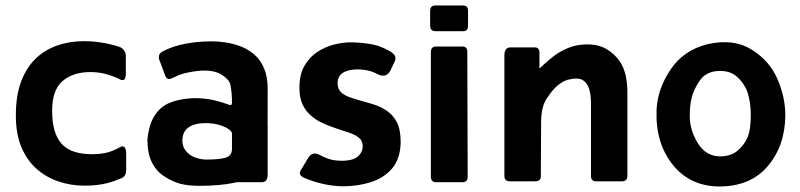

<svg xmlns="http://www.w3.org/2000/svg" viewBox="-20 -670 2943 706"><path d="M290.7 12.7Q240.3 12.7 194.3 -3Q148.3 -18.7 113.5 -50Q78.7 -81.3 58.5 -129.3Q38.3 -177.3 38.3 -246Q38.3 -318 57.2 -368.8Q76 -419.7 109.5 -452.8Q143 -486 189.3 -502.3Q235.7 -518.7 289.3 -518.7Q329.3 -518.7 371.3 -510.3Q400 -504.7 423.3 -496Q442.7 -484.3 442.7 -464V-396.3Q442 -364.3 415.3 -381.3Q402.7 -387.3 380 -394.7Q347.7 -405 312.7 -405Q248.3 -405 210 -372Q171.7 -339 171.7 -262.7Q171.7 -181.3 205.7 -142.2Q239.7 -103 318.7 -103Q349 -103 375.3 -109.3Q400.3 -116.7 419.7 -128Q444 -142.7 444 -101V-45Q444 -23 428.7 -15.7Q402.3 -4 376 3Q338.7 12.7 290.7 12.7Z M812 -200.7Q783 -214.7 751.7 -216.7Q703.7 -220 677.5 -204.3Q651.3 -188.7 650.7 -154.7Q649.3 -133.7 662.5 -116.3Q675.7 -99 696.8 -91.2Q718 -83.3 738.3 -83.3Q788.3 -83.3 810.7 -90.5Q833 -97.7 833 -122.3V-178.7Q833 -188.7 812 -200.7ZM963.7 -137Q959.7 -71.3 927.2 -40Q894.7 -8.7 840.7 2.3Q786.7 13.3 713.7 13.3Q670 13.3 641.2 5.2Q612.3 -3 583.3 -22Q554.3 -41 538.2 -73.8Q522 -106.7 522 -157Q528 -213 548.5 -245Q569 -277 602.2 -291.3Q635.3 -305.7 687 -309Q727.3 -309.7 758.3 -303.3Q789.3 -297 823.3 -284.3Q832 -281 833 -290.7Q833.3 -327 827.3 -358Q823 -378.7 790.3 -398.3Q763 -412.3 721.3 -410.3Q686 -407.7 655.7 -399.7Q635.3 -394 612 -382.3Q594.3 -373 586.7 -393.7L565 -452.3Q560.3 -472.3 579.3 -481.3Q604 -495 641.3 -504.7Q694.7 -518 758.7 -518Q781.7 -518 809.3 -514Q837 -510 864.3 -499.7Q891.7 -489.3 914.5 -470Q937.3 -450.7 950.8 -419.2Q964.3 -387.7 964.3 -344ZM837.7 -206.7H964.3V-28Q963.7 0 942.7 0H854Q836 0 836 -20.7Z M1087.7 -46.7 1113 -89Q1127.7 -112.3 1150 -102.7Q1176 -89.3 1195.2 -83.8Q1214.3 -78.3 1246.7 -79Q1281.7 -81 1297.7 -96.2Q1313.7 -111.3 1313.7 -132.3Q1313.7 -153.3 1298.3 -164.8Q1283 -176.3 1259.2 -183.7Q1235.3 -191 1209.3 -200.3Q1178.7 -211 1159.3 -220.7Q1140 -230.3 1122 -246.2Q1104 -262 1092.5 -286.2Q1081 -310.3 1081 -347Q1081 -395.7 1099 -427.3Q1117 -459 1146.2 -478.5Q1175.3 -498 1209.5 -506.5Q1243.7 -515 1276 -514.3Q1335.3 -512.3 1370.7 -501.3Q1395.7 -492.3 1414 -481.3Q1442.3 -465.3 1431.3 -444L1415.7 -411Q1400 -380 1365.3 -398.7Q1335.7 -414.7 1294.7 -415Q1258 -414.3 1239.7 -401.5Q1221.3 -388.7 1221.3 -364.3Q1221.3 -343.7 1233.3 -331.7Q1245.3 -319.7 1264.5 -313Q1283.7 -306.3 1305.7 -300Q1329.7 -293.7 1355.5 -285.5Q1381.3 -277.3 1403.7 -261.8Q1426 -246.3 1439.7 -219.7Q1453.3 -193 1453.3 -146.7Q1452 -86.3 1422.2 -51Q1392.3 -15.7 1344 -0.3Q1295.7 15 1240.3 15Q1172.3 14 1102.7 -14.3Q1072.7 -25.3 1087.7 -46.7Z M1561.7 -575.7V-630.3Q1562 -650 1581 -650H1682.3Q1701 -650 1701 -630.7V-576.3Q1701.7 -554.7 1682 -555.3H1582.3Q1561.7 -555.3 1561.7 -575.7ZM1564.3 -19.7V-479.3Q1565 -499 1583.3 -499H1680Q1698.3 -499 1698.3 -479.7L1699.7 -20Q1699.7 0 1680.7 0H1583.3Q1565 0 1564.3 -19.7Z M1834.7 -22.7V-216Q1836.3 -267.7 1868.3 -308Q1932 -397.3 2018.7 -465.7Q2071 -502.7 2122.7 -506Q2178.7 -510.7 2215.5 -486.2Q2252.3 -461.7 2269.3 -426Q2286.3 -390.3 2287 -331V-22.7Q2286.3 -3.3 2267.3 -3.3H2172.3Q2153 -3.3 2153 -22.7V-290.3Q2153 -323 2146 -344.3Q2139 -365.7 2122.3 -375.8Q2105.7 -386 2067.3 -376.7Q2027.3 -363.7 1995.3 -314.7Q1969.7 -283.3 1969.7 -220L1968.7 -22.7Q1969.7 -4 1948.7 -3.3H1855.3Q1834.7 -3.3 1834.7 -22.7ZM1962.3 -59.7H1834.7V-467.7Q1835.3 -495.7 1857.3 -495.7H1946.7Q1963.7 -495.7 1963.7 -475.3Z M2624.7 15.7Q2516.7 15 2453 -65.2Q2389.3 -145.3 2394.3 -266.7Q2397.7 -342.3 2445.5 -414Q2493.3 -485.7 2582.3 -507.7Q2677.7 -529 2743.7 -487.8Q2809.7 -446.7 2838.7 -379.5Q2867.7 -312.3 2867.7 -246.7Q2867 -134.7 2803.5 -59.5Q2740 15.7 2624.7 15.7ZM2627.7 -95Q2669.3 -95 2694.5 -118Q2719.7 -141 2730.2 -168Q2740.7 -195 2740.7 -248Q2740.7 -288 2731.2 -322.3Q2721.7 -356.7 2694 -384.2Q2666.3 -411.7 2619.7 -409Q2575 -406 2552.8 -373.3Q2530.7 -340.7 2523.5 -311.2Q2516.3 -281.7 2516.3 -244Q2516.3 -191 2546.2 -143.2Q2576 -95.3 2627.7 -95Z"/></svg>

Font: Vivano Light
Style: Regular
Weight: 300
Designer: Joe Prince, Josias Burgherr
Version: Version 2.064;September 19, 2022;FontCreator 14.0.0.2877 64-